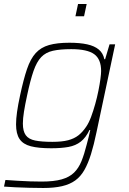

<svg xmlns="http://www.w3.org/2000/svg" viewBox="-28 -731 644 957"><path d="M188 206Q155 206 118 205Q81 204 48 202.5Q15 201 -8 199L-1 166Q28 168 59.5 170Q91 172 122 173Q153 174 179 174Q241 174 279.5 163Q318 152 341 129.5Q364 107 378 72.5Q392 38 404 -10Q409 -27 414 -48.5Q419 -70 422 -83H418Q400 -45 374.5 -25Q349 -5 313 1.5Q277 8 227 8Q164 8 125.5 -2Q87 -12 69.5 -38Q52 -64 52 -111Q52 -138 57 -173.5Q62 -209 72 -255Q89 -335 106.5 -386.5Q124 -438 150 -466.5Q176 -495 216.5 -506.5Q257 -518 318 -518Q370 -518 406.5 -510Q443 -502 464.5 -484Q486 -466 492 -436H496L518 -510H546L453 -72Q440 -9 425.5 37.5Q411 84 392.5 116.5Q374 149 347 168.5Q320 188 281 197Q242 206 188 206ZM233 -24Q281 -24 311.5 -32Q342 -40 363 -56.5Q384 -73 402 -100Q415 -119 426 -148.5Q437 -178 446.5 -212Q456 -246 462.5 -278.5Q469 -311 472.5 -337Q476 -363 476 -377Q476 -436 441.5 -461Q407 -486 327 -486Q272 -486 236 -478Q200 -470 177.5 -446.5Q155 -423 139 -377Q123 -331 107 -255Q97 -209 91.5 -174.5Q86 -140 86 -115Q86 -77 100.5 -57Q115 -37 147.5 -30.5Q180 -24 233 -24ZM348 -650 361 -711H404L391 -650Z"/></svg>

Font: Saira Thin Thin
Style: Italic
Weight: 250
Italic angle: -12°
Version: Version 1.101